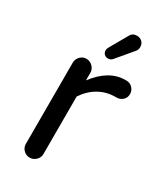

<svg xmlns="http://www.w3.org/2000/svg" viewBox="-180 -779 735 858"><g transform="rotate(30 187.0 -350.0)"><path d="M175.8 -580.1Q175.8 -587.9 182.6 -599.6L232.4 -686.5Q242.2 -706.1 265.6 -706.1Q281.2 -706.1 292 -695.8Q302.7 -685.5 302.7 -668.9Q302.7 -653.3 293 -643.6L225.6 -563.5Q216.8 -552.7 203.1 -552.7Q191.4 -552.7 183.6 -560.1Q175.8 -567.4 175.8 -580.1ZM76.2 -39.1V-458Q76.2 -476.6 89.4 -490.2Q102.5 -503.9 121.1 -503.9Q139.6 -503.9 153.3 -490.2Q167 -476.6 167 -458V-418.9Q234.4 -508.8 319.3 -508.8H324.2Q342.8 -508.8 355.5 -495.6Q368.2 -482.4 368.2 -463.9Q368.2 -445.3 355 -433.1Q341.8 -420.9 322.3 -420.9H317.4Q271.5 -420.9 232.9 -398.9Q194.3 -377 167 -335.9V-39.1Q167 -20.5 153.3 -7.3Q139.6 5.9 121.1 5.9Q102.5 5.9 89.4 -7.3Q76.2 -20.5 76.2 -39.1Z"/></g></svg>

Font: FakePearl
Style: Regular
Weight: 400
Version: Version 1.2